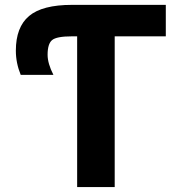

<svg xmlns="http://www.w3.org/2000/svg" viewBox="-20 -752 738 774"><path d="M291 -605.5H269.5Q208 -605.5 189.9 -590.3Q171.9 -575.2 171.9 -531.2Q171.9 -496.1 195.3 -450.2H63.5Q43.9 -498 43.9 -547.9Q43.9 -642.6 97.2 -687.5Q150.4 -732.4 270.5 -732.4H648.4V-605.5H442.4V2H291Z"/></svg>

Font: Nasu
Style: Bold
Weight: 700
Designer: Ryoko NISHIZUKA (kana &amp; ideographs); Paul D. Hunt (Latin, Greek &amp; Cyrillic); Wenlong ZHANG (bopomofo); Sandoll C
Version: Version 2014.1215